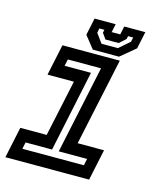

<svg xmlns="http://www.w3.org/2000/svg" viewBox="-105 -767 707 844"><g transform="rotate(15 248.0 -345.0)"><path d="M-0.5 0 29.5 -141.5H149.5L204.5 -398.5H84.5L114.5 -540H375.5L290.5 -141.5H410.5L380.5 0ZM62 -55H342L348.5 -85.5H219.5L304.5 -486H153.5L147 -455.5H267L189 -85.5H68.5ZM248.5 -556 204 -612 220.5 -690H316.5L308.5 -652H347.5L355.5 -690H451.5L435 -612L367.5 -556ZM278.5 -591H353L401.5 -633L406 -653.5H383L379.5 -639.5L350.5 -613.5H290.5L272 -639.5L275 -653.5H252L248 -633Z"/></g></svg>

Font: Tourney Thin SemiBold
Style: Italic
Weight: 600
Italic angle: -12°
Version: Version 1.015